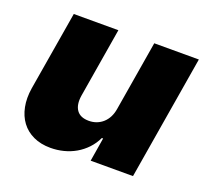

<svg xmlns="http://www.w3.org/2000/svg" viewBox="-101 -665 850 793"><g transform="rotate(20 324.5 -268.5)"><path d="M36.9 -197.4 95.2 -545.5H291.2L240.1 -238.6Q234 -197.8 250.2 -174.9Q266.3 -152 304 -152Q322.1 -152 337.9 -158Q353.7 -164.1 365.9 -175.2Q378.2 -186.4 386.4 -202.4Q394.5 -218.4 397.7 -238.6L448.9 -545.5H644.9L554 0H367.9L384.9 -103.7H379.3Q366.5 -76.7 346.8 -55.9Q327.1 -35.2 302.7 -21.1Q278.4 -7.1 250.5 0Q222.7 7.1 193.2 7.1Q150.2 7.1 117.7 -8.2Q85.2 -23.4 65 -50.6Q44.7 -77.8 37.3 -115.2Q29.8 -152.7 36.9 -197.4Z"/></g></svg>

Font: Inter P Black
Style: Italic
Weight: 900
Italic angle: -9.40001°
Designer: Rasmus Andersson
Foundry: rsms
Version: Version 3.018;git-588b23468